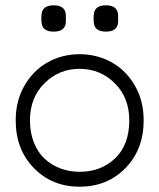

<svg xmlns="http://www.w3.org/2000/svg" viewBox="-20 -686 600 723"><path d="M92.8 -232.9Q92.8 -186.5 107.7 -149.2Q122.6 -111.8 148.2 -88.1Q173.8 -64.5 207.5 -51.8Q241.2 -39.1 279.8 -39.1Q360.8 -39.1 413.8 -90.1Q466.8 -141.1 466.8 -232.9Q466.8 -318.4 412.1 -372.6Q357.4 -426.8 279.8 -426.8Q202.1 -426.8 147.5 -372.6Q92.8 -318.4 92.8 -232.9ZM39.1 -232.9Q39.1 -306.2 72.3 -363.8Q105.5 -421.4 160.2 -451.7Q214.8 -481.9 279.8 -481.9Q344.7 -481.9 399.7 -451.7Q454.6 -421.4 487.8 -363.8Q521 -306.2 521 -232.9Q521 -123 452.4 -53Q383.8 17.1 279.8 17.1Q176.3 17.1 107.7 -53Q39.1 -123 39.1 -232.9ZM136.2 -604Q134.8 -617.2 136.2 -628.9Q137.7 -666 182.1 -666Q226.6 -666 228 -628.9V-604Q226.6 -566.9 182.1 -566.9Q137.7 -566.9 136.2 -604ZM333 -604Q331.5 -617.2 333 -628.9Q334.5 -666 378.9 -666Q423.3 -666 424.8 -628.9V-604Q423.3 -566.9 378.9 -566.9Q334.5 -566.9 333 -604Z"/></svg>

Font: Kreadon Light
Style: Regular
Weight: 300
Designer: kohakuno
Foundry: StudioGnu
Version: Version 1.000;Glyphs 3.1.2 (3151)